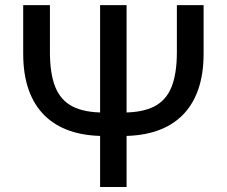

<svg xmlns="http://www.w3.org/2000/svg" viewBox="-20 -748 907 768"><path d="M687.5 -727.5H794.4V-533.7Q794.4 -451.2 772.7 -389.4Q751 -327.6 709.2 -286.4Q667.5 -245.1 607.4 -224.6Q547.4 -204.1 470.7 -204.1H396Q319.8 -204.1 259.8 -224.6Q199.7 -245.1 158 -286.4Q116.2 -327.6 94.5 -389.4Q72.8 -451.2 72.8 -533.7V-727.5H179.7V-539.6Q179.7 -453.1 201.2 -399.9Q222.7 -346.7 270 -322.3Q317.4 -297.9 395 -297.9H472.2Q549.8 -297.9 597.2 -322.3Q644.5 -346.7 666 -399.9Q687.5 -453.1 687.5 -539.6ZM380.4 -727.5H486.3V0H380.4Z"/></svg>

Font: Inter 24pt Medium
Style: Regular
Weight: 500
Designer: Rasmus Andersson
Foundry: rsms
Version: Version 4.001;git-66647c0bb